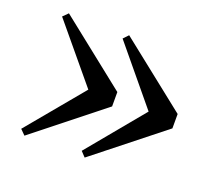

<svg xmlns="http://www.w3.org/2000/svg" viewBox="-89 -631 768 698"><g transform="rotate(20 295.5 -282.5)"><path d="M300.1 -518.7 281.7 -499.3 488.6 -249.2V-315L281.7 -64.9L300.1 -45.4L563.6 -254.3V-309.9ZM67.1 -518.7 47.6 -499.3 255.5 -249.2V-315L47.6 -64.9L67.1 -45.4L330.3 -254.3V-309.9Z"/></g></svg>

Font: Source Han Serif TW VF
Style: Regular
Weight: 250
Designer: Ryoko NISHIZUKA 西塚涼子 (kana & ideographs); Frank Grießhammer (Latin, Greek & Cyrillic); Wenlong ZHANG 张文龙 (bopomofo); San
Foundry: Adobe
Version: Version 2.002;hotconv 1.1.0;makeotfexe 2.6.0